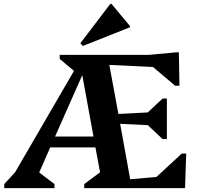

<svg xmlns="http://www.w3.org/2000/svg" viewBox="-20 -974 1021 994"><path d="M2 0V-21L58 -82L363 -607L289 -669V-690H752L890 -703H906L909 -530H887L772 -627L546 -638L593 -384L745 -392L822 -464H844V-254H822L745 -326L602 -333L654 -46L790 -58L921 -179H944L938 0H416V-21L498 -82L474 -211H240L183 -81L262 -21V0ZM265 -267H464L406 -585ZM409 -736 396 -750 551 -954H557L653 -839V-833Z"/></svg>

Font: Platypi SemiBold
Style: Regular
Weight: 600
Designer: David Sargent
Foundry: Bolt Cutter Type
Version: Version 1.200; ttfautohint (v1.8.4.7-5d5b)